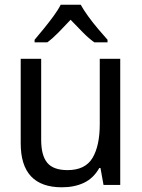

<svg xmlns="http://www.w3.org/2000/svg" viewBox="-20 -786 603 816"><path d="M243 10Q68 10 68 -177V-536H155V-192Q155 -125 181 -94Q207 -63 267 -63Q342 -63 373 -114.5Q404 -166 404 -259V-536H491V0H420L407 -72H402Q377 -28 336.5 -9Q296 10 243 10ZM127 -617Q145 -638 166.5 -664.5Q188 -691 207.5 -717.5Q227 -744 238 -766H323Q335 -744 355 -716.5Q375 -689 397 -663Q419 -637 437 -617V-606H381Q357 -623 331.5 -649Q306 -675 280 -702Q255 -675 229.5 -649Q204 -623 181 -606H127Z"/></svg>

Font: Noto Sans Mono SemiCondensed
Style: Regular
Weight: 400
Width: 4
Designer: Monotype Design Team
Foundry: Monotype Imaging Inc.
Version: Version 2.014